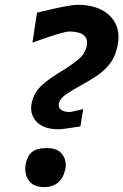

<svg xmlns="http://www.w3.org/2000/svg" viewBox="-20 -769 515 802"><path d="M226 -229Q161 -229 131.8 -261.5Q102.5 -294 112.5 -339Q122 -384.5 156.5 -414.5Q191 -444.5 236 -471Q275.5 -495 305 -518.8Q334.5 -542.5 342 -575.5Q355 -636 270.5 -637.5Q260 -637.5 235.5 -630.8Q211 -624 179.5 -613.5Q148 -603 115.5 -591L134.5 -716Q163 -723 197 -730.8Q231 -738.5 260.2 -743.8Q289.5 -749 304.5 -749Q363 -749 404.2 -727.8Q445.5 -706.5 463.8 -667.5Q482 -628.5 470.5 -575.5Q461 -530.5 437.5 -501Q414 -471.5 382.2 -450.8Q350.5 -430 316.5 -411.5Q281.5 -392.5 256 -375Q230.5 -357.5 226 -337Q222.5 -320 234.5 -311Q246.5 -302 268 -301Q275.5 -301 293.2 -305.2Q311 -309.5 327.5 -313.5L316 -241Q292.5 -237.5 264.5 -233.2Q236.5 -229 226 -229ZM163 12.5Q119 12.5 99.2 -16.8Q79.5 -46 88 -86.5Q94 -117.5 113.5 -134Q133 -150.5 176 -150.5Q220.5 -150.5 240 -124.5Q259.5 -98.5 253 -63.5Q237.5 12.5 163 12.5Z"/></svg>

Font: Commissioner Loud SemiBold
Style: Italic
Weight: 600
Italic angle: -12°
Designer: Kostas Bartsokas
Foundry: Kostas Bartsokas
Version: Version 1.000; ttfautohint (v1.8.3)